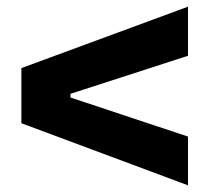

<svg xmlns="http://www.w3.org/2000/svg" viewBox="-20 -648 640 575"><path d="M543 -628V-481L191 -367V-356L543 -239V-93L44 -279V-444Z"/></svg>

Font: Mona Sans
Style: Bold
Weight: 700
Designer: Deni Anggara
Foundry: GitHub
Version: Version 2.000;Glyphs 3.2.3 (3260)